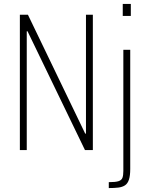

<svg xmlns="http://www.w3.org/2000/svg" viewBox="-20 -763 755 976"><path d="M81 0V-688H122L413 -84H417V-688H452V0H412L120 -604H116V0ZM604 -682V-743H645V-682ZM533 193V163Q567 163 582.5 158Q598 153 602.5 140.5Q607 128 607 106V-510H642V96Q642 130 635.5 150Q629 170 615.5 179Q602 188 581.5 190.5Q561 193 533 193Z"/></svg>

Font: Saira Condensed Thin
Style: Regular
Weight: 250
Width: 3
Designer: Hector Gatti with collaboration of the Omnibus-Type team
Foundry: Omnibus-Type
Version: Version 1.101